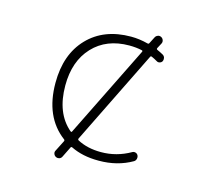

<svg xmlns="http://www.w3.org/2000/svg" viewBox="-117 -950 1233 1123"><g transform="rotate(15 500.0 -388.0)"><path d="M702.1 -680.7Q695.3 -683.6 692.4 -676.8L412.1 -107.4Q409.2 -100.6 416 -96.7Q476.6 -64.5 558.6 -64.5Q653.3 -64.5 736.3 -112.3Q745.1 -117.2 755.4 -114.3Q765.6 -111.3 770.5 -101.6Q773.4 -95.7 773.4 -88.9Q773.4 -85 772.5 -81.1Q769.5 -69.3 759.8 -63.5Q671.9 -12.7 559.6 -12.7Q557.6 -12.7 555.7 -12.7Q460.9 -12.7 389.6 -47.9Q382.8 -50.8 379.9 -43.9L348.6 19.5Q343.8 29.3 333 33.2Q329.1 34.2 324.2 34.2Q318.4 34.2 312.5 31.2Q302.7 26.4 298.8 15.6Q294.9 4.9 300.8 -4.9L334 -70.3Q336.9 -77.1 331.1 -81.1Q197.3 -181.6 197.3 -387.7Q197.3 -560.5 294.4 -661.6Q391.6 -762.7 555.7 -762.7Q606.4 -762.7 658.2 -749Q665 -747.1 668 -753.9L688.5 -793.9Q693.4 -803.7 704.1 -807.6Q708 -809.6 712.9 -809.6Q718.8 -809.6 724.6 -806.6Q734.4 -801.8 738.3 -791Q742.2 -780.3 737.3 -770.5L719.7 -737.3Q716.8 -730.5 723.6 -727.5Q739.3 -720.7 758.8 -710Q769.5 -704.1 772.5 -693.4Q773.4 -689.5 773.4 -684.6Q773.4 -678.7 770.5 -671.9Q765.6 -663.1 755.4 -660.2Q745.1 -657.2 736.3 -663.1Q717.8 -673.8 702.1 -680.7ZM558.6 -710Q420.9 -710 338.9 -622.6Q256.8 -535.2 256.8 -387.7Q256.8 -219.7 356.4 -135.7Q359.4 -133.8 361.3 -133.8Q363.3 -133.8 365.2 -137.7L639.6 -693.4Q640.6 -695.3 640.6 -697.3Q640.6 -701.2 635.7 -702.1Q600.6 -710 558.6 -710Z"/></g></svg>

Font: Rounded-X Mgen+ 1mn light
Style: Regular
Weight: 200
Designer: [Source Han Sans]
Ryoko NISHIZUKA  (kana & ideographs); Paul D. Hunt (Latin, Greek & Cyrillic); Wenlong ZHANG  (bopomofo
Version: Version 1.059.20150602